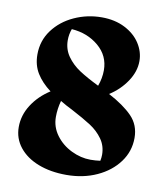

<svg xmlns="http://www.w3.org/2000/svg" viewBox="-80 -751 717 833"><g transform="rotate(10 279.0 -335.0)"><path d="M532 -194Q532 -135 497 -87.5Q462 -40 402 -12.5Q342 15 268 15Q198 15 144 -6Q90 -27 59.5 -65.5Q29 -104 29 -154Q29 -206 58.5 -252Q88 -298 138 -330Q98 -360 76 -395.5Q54 -431 54 -478Q54 -539 89 -586Q124 -633 181 -659Q238 -685 302 -685Q360 -685 404 -662.5Q448 -640 471.5 -603.5Q495 -567 495 -526Q495 -480 465.5 -436Q436 -392 390 -363Q458 -327 495 -289Q532 -251 532 -194ZM182 -612Q173 -588 173 -562Q173 -522 195 -491Q217 -460 250.5 -438Q284 -416 337 -390Q350 -425 350 -460Q350 -524 301 -565.5Q252 -607 182 -612ZM360 -68Q381 -68 403 -71Q406 -85 406 -98Q406 -137 384.5 -167Q363 -197 330.5 -218Q298 -239 243 -268Q218 -280 190 -297Q180 -261 180 -225Q180 -181 206.5 -145Q233 -109 275 -88.5Q317 -68 360 -68Z"/></g></svg>

Font: Rakkas
Style: Regular
Weight: 400
Designer: Zeynep Akay
Foundry: Zeynep Akay
Version: Version 2.000